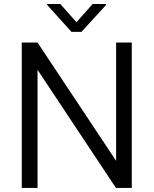

<svg xmlns="http://www.w3.org/2000/svg" viewBox="-20 -919 752 939"><path d="M624.5 -710.9V0H546.9L163.6 -577.6V0H86.4V-710.9H163.6L547.9 -132.3V-710.9ZM274.9 -899.4 354 -810.5 433.1 -899.4H498V-894L378.4 -763.2H329.6L210.9 -894.5V-899.4Z"/></svg>

Font: Vazirmatn RD Light
Style: Regular
Weight: 300
Designer: Saber Rastikerdar
Foundry: Saber Rastikerdar
Version: Version 32.102